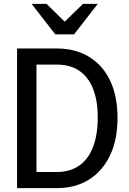

<svg xmlns="http://www.w3.org/2000/svg" viewBox="-20 -970 666 990"><path d="M130 0V-83H272Q340 -83 387.5 -115.5Q435 -148 459.5 -211.5Q484 -275 484 -364Q484 -452 459.5 -513Q435 -574 388 -605.5Q341 -637 272 -637H131V-720H272Q368 -720 438.5 -677.5Q509 -635 547.5 -555Q586 -475 586 -362Q586 -249 547 -168Q508 -87 438 -43.5Q368 0 273 0ZM68 0V-720H168V0ZM265 -793 143 -950H220L355 -818H272L408 -950H484L362 -793Z"/></svg>

Font: Instrument Sans SemiCondensed Medium
Style: Regular
Weight: 500
Width: 4
Designer: Rodrigo Fuenzalida
Foundry: fragTYPE
Version: Version 1.000;gftools[0.9.28]